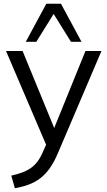

<svg xmlns="http://www.w3.org/2000/svg" viewBox="-20 -773 571 1020"><path d="M40 160 59 227C164 208 233 170 287 42L519 -502H434L268 -93L100 -502H12L225 -4L207 36C175 109 134 139 40 160ZM117 -551H173L265 -699L357 -551H413L304 -753H226Z"/></svg>

Font: Poppy and Pepper
Style: Regular
Weight: 400
Designer: Thy Ha
Foundry: Thy Ha
Version: Version 0.001;Glyphs 3.2 (3227)